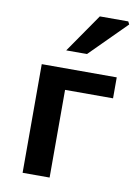

<svg xmlns="http://www.w3.org/2000/svg" viewBox="-90 -878 677 938"><g transform="rotate(10 248.0 -409.0)"><path d="M89 -539H461V-435H223V0H89ZM328 -818H469L476 -804L298 -626H195Z"/></g></svg>

Font: Nebula Sans Semibold
Style: Regular
Weight: 600
Designer: Paul D. Hunt for Adobe (as Source Sans)
Foundry: Nebula Entertainment & Broadcasting LLC
Version: Version 1.010